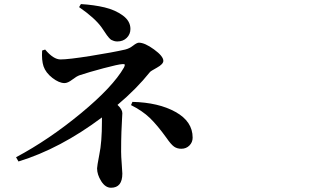

<svg xmlns="http://www.w3.org/2000/svg" viewBox="-20 -842 1540 928"><path d="M362.3 -807.6 371.1 -822.3Q434.6 -818.4 485.8 -806.2Q537.1 -793.9 573.7 -767.1Q610.4 -740.2 610.4 -702.1Q610.4 -676.8 592.8 -659.2Q575.2 -641.6 546.9 -641.6Q538.1 -641.6 530.8 -644Q523.4 -646.5 518.6 -648.9Q513.7 -651.4 506.8 -659.2Q500 -667 496.6 -671.9Q493.2 -676.8 484.4 -689.9Q475.6 -703.1 470.7 -710Q438.5 -754.9 362.3 -807.6ZM183.6 -597.7 198.2 -602.5Q238.3 -554.7 272.5 -554.7Q311.5 -554.7 418.5 -571.8Q525.4 -588.9 585 -602.5Q605.5 -607.4 623.5 -621.6Q641.6 -635.7 651.4 -635.7Q679.7 -635.7 724.6 -603Q769.5 -570.3 769.5 -547.9Q769.5 -532.2 738.8 -515.1Q708 -498 705.1 -494.1Q639.6 -412.1 547.9 -335Q571.3 -313.5 571.3 -294.9Q571.3 -287.1 569.8 -266.1Q568.4 -245.1 566.9 -204.6Q565.4 -164.1 565.4 -108.4Q565.4 -86.9 568.4 -49.3Q571.3 -11.7 571.3 -2.9Q571.3 65.4 516.6 65.4Q489.3 65.4 469.2 33.7Q449.2 2 449.2 -28.3Q449.2 -38.1 460 -94.7Q472.7 -154.3 472.7 -254.9V-274.4Q270.5 -123 69.3 -61.5L57.6 -82Q216.8 -167 371.1 -294.4Q525.4 -421.9 579.1 -515.6Q584 -525.4 583 -529.3Q582 -533.2 572.3 -532.2Q551.8 -531.2 480.5 -512.2Q409.2 -493.2 365.2 -478.5Q350.6 -473.6 329.1 -457Q307.6 -440.4 292 -440.4Q265.6 -440.4 233.4 -465.3Q201.2 -490.2 190.4 -521.5Q180.7 -550.8 183.6 -597.7ZM613.3 -334 620.1 -349.6Q746.1 -346.7 828.6 -300.8Q911.1 -254.9 911.1 -176.8Q911.1 -154.3 895.5 -138.7Q879.9 -123 856.4 -123Q835.9 -123 821.3 -133.3Q806.6 -143.6 785.2 -174.8Q740.2 -237.3 704.1 -272Q668 -306.6 613.3 -334Z"/></svg>

Font: Bpmf Zihi Serif Bold
Style: Bold
Weight: 700
Foundry: But Ko
Version: Version 1.320